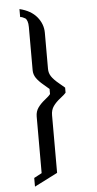

<svg xmlns="http://www.w3.org/2000/svg" viewBox="-63 -829 521 1033"><g transform="rotate(-5 198.0 -312.5)"><path d="M83 -792Q144.5 -777.3 176.3 -738.8Q208 -700.2 208 -653.3V-458Q208 -435.5 220.2 -417Q232.4 -398.4 260.3 -375.5Q288.1 -352.5 291 -349.6V-322.3Q284.2 -313.5 260.3 -294.9Q236.3 -276.4 222.2 -256.3Q208 -236.3 208 -208V103.5L83 167V120.1L125 97.7V-208Q125 -235.4 139.6 -255.9Q154.3 -276.4 177.2 -294.4Q200.2 -312.5 207 -322.3V-349.6Q203.1 -353.5 176.8 -375.5Q150.4 -397.5 137.7 -416.5Q125 -435.5 125 -458V-691.4Q125 -710.9 120.6 -723.1Q116.2 -735.4 109.9 -739.3Q103.5 -743.2 96.2 -746.1Q88.9 -749 83 -749Z"/></g></svg>

Font: wanta
Style: Medium
Weight: 500
Version: Version 0.91